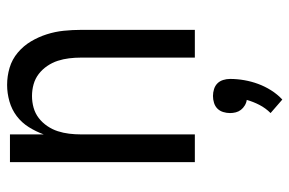

<svg xmlns="http://www.w3.org/2000/svg" viewBox="-157 -411 814 540"><g transform="rotate(-90 250.0 -141.0)"><path d="M64 0V-520H142V-425Q150 -447 162.5 -467Q175 -487 193.5 -501Q212 -515 235 -521.5Q258 -528 281 -528Q306 -528 329.5 -521Q353 -514 372 -498Q391 -482 403.5 -461Q416 -440 423.5 -416.5Q431 -393 433.5 -368.5Q436 -344 436 -320V0H358V-320Q358 -337 356 -353.5Q354 -370 349 -385.5Q344 -401 334.5 -415Q325 -429 312 -439Q299 -449 283 -453.5Q267 -458 250 -458Q233 -458 217 -453.5Q201 -449 188 -439Q175 -429 165.5 -415Q156 -401 151 -385.5Q146 -370 144 -353.5Q142 -337 142 -320V0ZM240 246 202 213Q216 199 225 181.5Q234 164 239 146Q231 145 223.5 140.5Q216 136 211 129.5Q206 123 204 115Q202 107 202 99Q202 89 205 79.5Q208 70 214.5 63.5Q221 57 230.5 54Q240 51 250 51Q260 51 269.5 54Q279 57 285.5 63.5Q292 70 295 79.5Q298 89 298 99Q298 119 294.5 139Q291 159 284 178Q277 197 266 214.5Q255 232 240 246Z"/></g></svg>

Font: Iosevka Fixed
Style: Regular
Weight: 400
Monospace: yes
Designer: Belleve Invis
Foundry: Belleve Invis
Version: Version 33.2.4